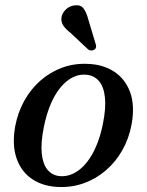

<svg xmlns="http://www.w3.org/2000/svg" viewBox="-20 -717 570 747"><path d="M318.1 -468.6Q380.1 -467.1 423.8 -438.5Q467.5 -409.9 486.4 -357.9Q505.2 -305.8 492 -233Q481.9 -178.4 456.1 -132.8Q430.3 -87.3 392.4 -54.6Q354.5 -21.9 307.9 -4.8Q261.3 12.3 209.3 10.5Q148.8 8.7 105.9 -19.7Q62.9 -48.2 44.6 -100.5Q26.3 -152.8 39 -225.1Q49.4 -280 74.7 -325.4Q100.1 -370.8 137.4 -403.5Q174.7 -436.2 220.7 -453.3Q266.7 -470.4 318.1 -468.6ZM211.4 -31.9Q233.2 -29.7 254.1 -37.2Q275 -44.6 294.2 -60.9Q313.3 -77.2 329.6 -101.9Q346 -126.6 358.8 -159.5Q371.6 -192.5 379.9 -232.8Q392.8 -295.7 388.3 -337.5Q383.9 -379.3 365.3 -401.3Q346.6 -423.4 316 -426.2Q294.5 -428.4 274.2 -420.9Q253.9 -413.5 235.2 -397.2Q216.5 -380.9 200.5 -356.2Q184.4 -331.5 171.9 -298.6Q159.4 -265.6 151.1 -225.3Q138.2 -162.6 142.4 -120.7Q146.5 -78.8 164.5 -56.9Q182.5 -35 211.4 -31.9ZM323.9 -640.3 352.4 -545Q354.3 -539.5 353.8 -534Q353.3 -528.5 347.3 -524.1Q341.9 -520.3 335.6 -520.6Q329.3 -520.8 324.3 -523.5L253 -590.3Q235.4 -603.9 226.2 -617.6Q217 -631.3 219.2 -649.2Q221.4 -665.3 235.6 -679.6Q249.7 -693.9 270.4 -696.1Q294.1 -699.2 305.4 -683.6Q316.7 -668 323.9 -640.3Z"/></svg>

Font: Fraunces Wonky
Style: Italic
Weight: 900
Italic angle: -16°
Version: Version 1.000;[b76b70a41]